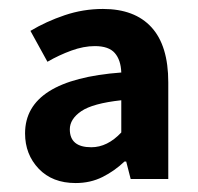

<svg xmlns="http://www.w3.org/2000/svg" viewBox="-20 -832 443 429"><path d="M149 -423Q97 -423 66.5 -455Q36 -487 36 -534Q36 -654 251 -670Q250 -698 236.5 -713.5Q223 -729 192 -729Q167 -729 139.5 -719Q112 -709 86 -694L48 -763Q83 -784 124.5 -798Q166 -812 210 -812Q281 -812 318.5 -771Q356 -730 356 -648V-432H272L262 -471H258Q236 -450 209 -436.5Q182 -423 149 -423ZM184 -503Q220 -503 251 -536V-608Q187 -601 161.5 -583.5Q136 -566 136 -543Q136 -503 184 -503Z"/></svg>

Font: Source Han Sans CN Bold
Style: Bold
Weight: 700
Designer: Ryoko NISHIZUKA 西塚涼子 (kana & ideographs); Paul D. Hunt (Latin, Greek & Cyrillic); Wenlong ZHANG 张文龙 (bopomofo); Sandoll 
Foundry: Adobe Systems Incorporated
Version: Version 1.00;May 30, 2023;FontCreator 11.5.0.2422 32-bit